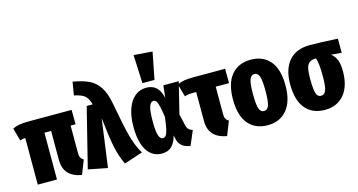

<svg xmlns="http://www.w3.org/2000/svg" viewBox="-98 -1219 3005 1613"><g transform="rotate(-15 1405.0 -412.5)"><path d="M495 -104 447 18Q292 -9 292 -154V-407H234V0H67V-406Q42 -405 21 -397L-10 -508Q15 -521 47 -527Q79 -533 139 -533H504L505 -408H462V-168Q462 -143 469.5 -129Q477 -115 495 -104Z M853 -495Q890 -290 915 -198Q940 -106 982 -35L820 18Q784 -59 766 -145.5Q748 -232 730 -401L673 18L506 -15L635 -532H687Q673 -586 645 -609.5Q617 -633 554 -645L573 -760Q657 -746 711 -720.5Q765 -695 800.5 -641.5Q836 -588 853 -495Z M1290 -426 1302 -533H1436L1369 -261L1392 -161Q1398 -136 1411 -124Q1424 -112 1444 -107L1391 18Q1345 12 1318 -11Q1291 -34 1283 -76L1277 -104Q1260 -42 1228 -12Q1196 18 1144 18Q1063 18 1016 -52Q969 -122 969 -262Q969 -350 992 -415.5Q1015 -481 1057.5 -516Q1100 -551 1157 -551Q1264 -551 1290 -426ZM1137 -262Q1137 -174 1149.5 -139.5Q1162 -105 1185 -105Q1201 -105 1211.5 -119.5Q1222 -134 1230 -170Q1238 -206 1246 -273Q1237 -334 1229.5 -367Q1222 -400 1212.5 -414Q1203 -428 1188 -428Q1162 -428 1149.5 -390.5Q1137 -353 1137 -262ZM1126 -843 1288 -831 1242 -596H1137Z M1757 -104 1709 18Q1554 -10 1554 -154V-407H1527Q1498 -407 1484 -405Q1470 -403 1453 -397L1422 -508Q1447 -521 1479 -527Q1511 -533 1571 -533H1839L1840 -408H1724V-168Q1724 -143 1731.5 -129Q1739 -115 1757 -104Z M2293 -266Q2293 -129 2232 -55.5Q2171 18 2064 18Q1957 18 1896.5 -53.5Q1836 -125 1836 -267Q1836 -405 1896.5 -478Q1957 -551 2065 -551Q2172 -551 2232.5 -480Q2293 -409 2293 -266ZM2010 -267Q2010 -175 2022.5 -140Q2035 -105 2064 -105Q2094 -105 2106.5 -140.5Q2119 -176 2119 -266Q2119 -357 2106.5 -392Q2094 -427 2065 -427Q2035 -427 2022.5 -391.5Q2010 -356 2010 -267Z M2820 -409 2729 -417Q2762 -392 2776 -354Q2790 -316 2790 -258Q2790 -127 2729 -54.5Q2668 18 2561 18Q2454 18 2393.5 -53.5Q2333 -125 2333 -267Q2333 -395 2395 -468Q2457 -541 2578 -541Q2665 -541 2799 -533L2820 -532ZM2616 -258Q2616 -381 2598 -420Q2563 -419 2543.5 -406Q2524 -393 2515.5 -360.5Q2507 -328 2507 -266Q2507 -203 2512.5 -168Q2518 -133 2529.5 -119Q2541 -105 2561 -105Q2591 -105 2603.5 -139.5Q2616 -174 2616 -258Z"/></g></svg>

Font: Fira Sans Extra Condensed ExtraBold
Style: Regular
Weight: 800
Width: 1
Designer: Carrois Corporate & Edenspiekermann AG
Foundry: Carrois Corporate GbR & Edenspiekermann AG
Version: Version 4.203